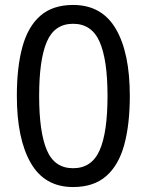

<svg xmlns="http://www.w3.org/2000/svg" viewBox="-20 -745 591 775"><path d="M275 10Q160 10 104 -87.5Q48 -185 48 -358Q48 -474 70.5 -556Q93 -638 143 -681.5Q193 -725 275 -725Q391 -725 447.5 -628.5Q504 -532 504 -358Q504 -243 481.5 -160.5Q459 -78 408.5 -34Q358 10 275 10ZM275 -66Q350 -66 382 -138Q414 -210 414 -358Q414 -504 382 -576.5Q350 -649 275 -649Q200 -649 169 -576.5Q138 -504 138 -358Q138 -212 169 -139Q200 -66 275 -66Z"/></svg>

Font: hexltamil05
Style: Book
Weight: 400
Designer: Jelle Bosma - Monotype Design Team
Foundry: Monotype Imaging Inc.
Version: Version 2.003